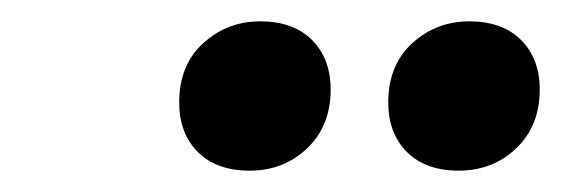

<svg xmlns="http://www.w3.org/2000/svg" viewBox="-20 -748 540 180"><path d="M410 -588Q379 -588 361.5 -605.5Q344 -623 344 -652Q344 -687 366.5 -707.5Q389 -728 420 -728Q451 -728 468.5 -710.5Q486 -693 486 -664Q486 -630 464 -609Q442 -588 410 -588ZM214 -588Q183 -588 165.5 -605.5Q148 -623 148 -652Q148 -687 170.5 -707.5Q193 -728 224 -728Q255 -728 272.5 -710.5Q290 -693 290 -664Q290 -630 268 -609Q246 -588 214 -588Z"/></svg>

Font: Radio Canada Big
Style: Bold Italic
Weight: 700
Italic angle: -12°
Designer: Étienne Aubert Bonn
Foundry: Coppers and Brasses
Version: Version 1.001